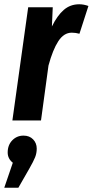

<svg xmlns="http://www.w3.org/2000/svg" viewBox="-45 -564 434 899"><path d="M369 -536 327 -406Q309 -411 291 -411Q254 -411 228 -371Q202 -331 182 -257L147 0H13L87 -530H202L198 -440Q223 -491 253.5 -517.5Q284 -544 326 -544Q347 -544 369 -536ZM127 132Q127 153 119.5 172Q112 191 92 226L41 315H-25L15 198Q-9 179 -9 150Q-9 115 12.5 93Q34 71 65 71Q93 71 110 88.5Q127 106 127 132Z"/></svg>

Font: Fira Sans Extra Condensed SemiBold
Style: Italic
Weight: 600
Width: 3
Italic angle: -8°
Designer: Carrois Corporate & Edenspiekermann AG
Foundry: Carrois Corporate GbR & Edenspiekermann AG
Version: Version 4.203